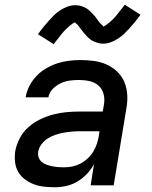

<svg xmlns="http://www.w3.org/2000/svg" viewBox="-20 -781 640 809"><path d="M211 8Q188 8 165.5 5.5Q143 3 123 -4.5Q103 -12 85.5 -25Q68 -38 57 -56.5Q46 -75 43.5 -97.5Q41 -120 44 -143Q49 -171 63 -198Q77 -225 99.5 -245Q122 -265 149 -278Q176 -291 204 -298.5Q232 -306 260.5 -308.5Q289 -311 316 -311H413L418 -341Q422 -363 416.5 -384.5Q411 -406 395.5 -420Q380 -434 358 -439Q336 -444 313 -444Q294 -444 274.5 -441.5Q255 -439 236.5 -430.5Q218 -422 202.5 -406.5Q187 -391 184 -371H88Q92 -396 104 -419Q116 -442 134 -461Q152 -480 175.5 -493.5Q199 -507 222.5 -514.5Q246 -522 271 -525Q296 -528 320 -528Q349 -528 377 -524Q405 -520 429.5 -509Q454 -498 473.5 -479.5Q493 -461 503.5 -436.5Q514 -412 516 -384Q518 -356 513 -327L459 0H362L376 -89Q364 -67 346 -48Q328 -29 306 -16Q284 -3 259.5 2.5Q235 8 211 8ZM249 -76Q267 -76 284.5 -79.5Q302 -83 318.5 -91.5Q335 -100 349.5 -113.5Q364 -127 373.5 -143Q383 -159 388.5 -176Q394 -193 397 -211L399 -228H316Q299 -228 282.5 -226.5Q266 -225 249 -222Q232 -219 215 -213.5Q198 -208 182.5 -198.5Q167 -189 155.5 -174Q144 -159 141 -142Q139 -129 143 -117.5Q147 -106 156 -98.5Q165 -91 176.5 -87Q188 -83 200 -80.5Q212 -78 224.5 -77Q237 -76 249 -76ZM206 -595 140 -637Q153 -655 165 -669.5Q177 -684 188 -696Q199 -708 209.5 -718.5Q220 -729 235 -738.5Q250 -748 265.5 -753.5Q281 -759 297 -759Q302 -759 307 -758.5Q312 -758 317 -757Q322 -756 326.5 -754Q331 -752 336 -750Q341 -748 345 -745.5Q349 -743 352.5 -740Q356 -737 360 -733.5Q364 -730 367 -726.5Q370 -723 373.5 -719.5Q377 -716 380 -712.5Q383 -709 385 -706Q387 -703 390.5 -698Q394 -693 397.5 -688.5Q401 -684 404 -681Q407 -678 411 -675Q415 -672 414 -669Q415 -669 419.5 -671Q424 -673 427 -675.5Q430 -678 434.5 -681.5Q439 -685 441 -686.5Q443 -688 445 -690Q447 -692 449.5 -694Q452 -696 454.5 -698.5Q457 -701 459.5 -703.5Q462 -706 464.5 -709Q467 -712 469.5 -715Q472 -718 475 -721.5Q478 -725 480.5 -728.5Q483 -732 486 -736Q489 -740 492.5 -744Q496 -748 499 -752.5Q502 -757 506 -761L572 -719Q559 -701 547 -686.5Q535 -672 524 -660Q513 -648 502.5 -638Q492 -628 477.5 -618.5Q463 -609 447 -603Q431 -597 415 -597Q410 -597 405 -597.5Q400 -598 395 -599.5Q390 -601 385.5 -602.5Q381 -604 376 -606Q371 -608 367 -610.5Q363 -613 359.5 -616Q356 -619 352 -622.5Q348 -626 345 -629.5Q342 -633 338.5 -636.5Q335 -640 332 -644Q329 -648 327 -650.5Q325 -653 321 -658Q317 -663 314 -667.5Q311 -672 308 -675.5Q305 -679 301 -681.5Q297 -684 297 -687Q296 -687 292 -685Q288 -683 285 -681Q282 -679 277.5 -675.5Q273 -672 271 -670Q269 -668 267 -666Q265 -664 262.5 -662Q260 -660 257.5 -657.5Q255 -655 252.5 -652.5Q250 -650 247.5 -647Q245 -644 242.5 -641Q240 -638 237 -634.5Q234 -631 231.5 -627.5Q229 -624 226 -620Q223 -616 219.5 -612Q216 -608 213 -604Q210 -600 206 -595Z"/></svg>

Font: Iosevka Aile Medium
Style: Italic
Weight: 500
Italic angle: -9°
Designer: Belleve Invis
Foundry: Belleve Invis
Version: Version 31.1.0; ttfautohint (v1.8.4)